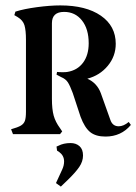

<svg xmlns="http://www.w3.org/2000/svg" viewBox="-20 -496 504 710"><path d="M464 -34Q428 9 370 9Q334 9 313.5 -7.5Q293 -24 278 -64L249 -152Q239 -179 231 -191.5Q223 -204 206 -211L189 -220L191 -230Q199 -229 212 -229Q224 -229 229 -230Q266 -236 287 -264Q308 -292 308 -336Q308 -389 283 -420.5Q258 -452 217 -452Q172 -452 172 -410V-131Q172 -92 178.5 -68.5Q185 -45 202 -22L210 -10L202 0H28L21 -18Q46 -25 57 -31.5Q68 -38 72 -49Q76 -60 76 -83V-349Q76 -384 70.5 -402.5Q65 -421 45 -433L33 -440L37 -453Q68 -463 116.5 -469.5Q165 -476 203 -476Q298 -476 353 -438Q408 -400 408 -334Q408 -288 378.5 -252.5Q349 -217 303 -205Q339 -189 353 -151L388 -53Q396 -29 419 -29Q437 -29 456 -45ZM241 33Q261 33 274 44.5Q287 56 287 79Q287 101 273 121.5Q259 142 230 170L205 194L187 181L210 131Q217 116 217 101Q217 80 200 67L191 61L189 46L196 43Q215 33 241 33Z"/></svg>

Font: Katibeh
Style: Regular
Weight: 400
Designer: Arabic design by Kourosh Beigpour, Latin design by Eduardo Tunni, engineering by Lasse Fister
Version: Version 1.000